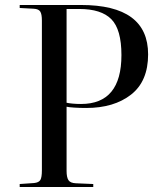

<svg xmlns="http://www.w3.org/2000/svg" viewBox="-20 -750 646 770"><path d="M59 0V-12L117 -16Q136 -18 142 -28.5Q148 -39 148 -67V-668Q148 -693 141.5 -703.5Q135 -714 115 -715L59 -718V-730H305Q574 -730 574 -532Q574 -424 505.5 -370.5Q437 -317 326 -317Q299 -317 277 -318.5Q255 -320 247 -322V-65Q247 -39 254.5 -27.5Q262 -16 284 -15L354 -12V0ZM305 -333Q467 -333 467 -529Q467 -632 426.5 -673Q386 -714 298 -714H247V-338Q255 -336 271 -334.5Q287 -333 305 -333Z"/></svg>

Font: Display Regular
Style: Regular
Weight: 400
Designer: Latin by Veronika Burian and Jose Scaglione. Greek by Irene Vlachou. Cyrillic by Vera Evstafieva.
Foundry: TypeTogether
Version: Version 3.002